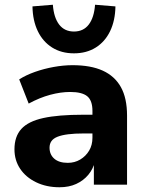

<svg xmlns="http://www.w3.org/2000/svg" viewBox="-20 -779 615 810"><path d="M231 11Q176 11 132.5 -10Q89 -31 65 -67Q41 -103 41 -149Q41 -203 70 -235Q99 -267 162.5 -281Q226 -295 331 -295H387V-216H333Q295 -216 267.5 -212.5Q240 -209 222.5 -202Q205 -195 197 -183.5Q189 -172 189 -156Q189 -127 209 -109.5Q229 -92 266 -92Q295 -92 318.5 -106Q342 -120 356 -143.5Q370 -167 370 -198V-311Q370 -355 348 -373Q326 -391 276 -391Q236 -391 191.5 -379Q147 -367 101 -342L61 -444Q89 -462 127 -475.5Q165 -489 206.5 -496.5Q248 -504 286 -504Q363 -504 413.5 -481Q464 -458 490 -411.5Q516 -365 516 -291V0H376V-99H381Q373 -66 352.5 -41.5Q332 -17 301.5 -3Q271 11 231 11ZM292 -554Q239 -554 200 -578.5Q161 -603 139.5 -647.5Q118 -692 117 -752L203 -759Q207 -705 229.5 -675.5Q252 -646 292 -646Q332 -646 354.5 -675.5Q377 -705 381 -759L467 -752Q466 -692 444.5 -647.5Q423 -603 384 -578.5Q345 -554 292 -554Z"/></svg>

Font: Nunito Sans 11pt ExtraBold
Style: Regular
Weight: 800
Version: Version 3.101;gftools[0.9.27]